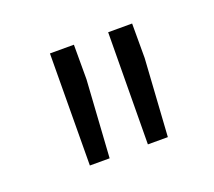

<svg xmlns="http://www.w3.org/2000/svg" viewBox="-55 -818 397 357"><g transform="rotate(-20 143.5 -639.5)"><path d="M118.7 -681.6 108.9 -528.8H69.8L71.3 -750H118.7ZM233.9 -681.6 224.1 -528.8H184.6L186.5 -750H233.9Z"/></g></svg>

Font: Shabnam Thin FD
Style: Thin-FD
Weight: 100
Foundry: DejaVu fonts team - Redesigned by Saber Rastikerdar - Based on Vazir font
Version: Version 5.0.0